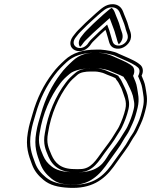

<svg xmlns="http://www.w3.org/2000/svg" viewBox="-20 -901 722 917"><path d="M408.7 -682.1 416.7 -693.3C424.1 -703.1 429.7 -706.8 440.7 -718.2C453.7 -731.6 468.2 -744.6 483.6 -758.4C486 -752.1 489.4 -743.2 491.1 -735.3L496.5 -717.1C501.4 -700.4 503.3 -678.9 526.7 -670.9C556.3 -660.8 586.1 -680.3 598.5 -701.6C616.9 -733.3 596.3 -759.8 593.8 -775.4C587.3 -801.2 575.8 -823 567.6 -846.2C559.4 -867.3 543.8 -879.5 520.7 -881C483.1 -882.4 461 -856.4 437.9 -837.4C413.7 -814.8 393 -797.5 370.1 -773.8C358.2 -761.8 348.2 -753.3 336 -737L327.4 -725.9C286.8 -667.6 363.9 -628.5 408.7 -682.1ZM646.5 -594 639 -599.9C612.4 -617.8 578.9 -629.5 547.1 -644.2C526 -656 490.7 -661.6 461 -664H438.6C376.7 -664 326.8 -649 289.6 -614.3C268.6 -594.9 248.3 -575.3 229.8 -549.9C189.3 -496.7 156.6 -432.7 135.2 -355.9C126.1 -323.6 119.4 -306.8 112.9 -268C101 -199.1 116.8 -159 132.8 -115.6C144.4 -84 162.9 -62.3 188.1 -41.4C218.4 -16.7 255 -6.8 310 -4C413.7 1.2 474.7 -39.3 522.3 -104.3C547.3 -140.8 569.4 -168.3 593.7 -204.6C603.3 -219.9 613.5 -239.2 622.2 -251.1C635.1 -268.8 642.7 -289.2 652 -308.7C663.4 -332.4 671.1 -359.8 677.5 -387.5C687.3 -430.3 678.6 -457 674.5 -485.1C671.5 -506 663.7 -520.8 656.3 -539.5C668.2 -563 661.2 -584.3 646.5 -594ZM335.9 -93.5 335.6 -93.5H335.3C270.2 -93.5 242.8 -122.7 226 -161C212.2 -194.3 200 -216.5 209.5 -266.4C223.4 -356.6 260.2 -439 305.4 -498.8C317.9 -516.1 332.5 -529 349.2 -543.1C362.9 -555.4 386.3 -559.5 414.5 -559.5H433.4C446 -559.5 471.2 -554.1 480.3 -549.2C496.6 -541.3 515.6 -536.2 531.8 -527.4C535 -519.1 543 -512.3 546.1 -505.8C551.7 -493.9 559.7 -482.8 563.6 -469.6C571.6 -442.8 587.6 -418.6 578.7 -380C571.9 -350.4 560.7 -321.8 548.8 -296.8C541.9 -282.6 536.1 -276.8 526.2 -259.4C509.4 -230.6 489.4 -205.6 468.8 -177.8C439.2 -137.9 415.5 -93.5 362.7 -93.5H362.4C354.2 -92.9 345.3 -92.8 335.9 -93.5ZM397.2 -689.2C364.8 -652 312 -679.2 339.2 -719.1L347.6 -730C358.8 -745 367 -751.6 380.1 -764.9C401.9 -787.4 423 -805.3 446.7 -827.3C472.8 -849 487.8 -867.1 516.5 -866C534.1 -864.8 546.2 -855.9 552.9 -838.5C561.3 -814.8 572.8 -792.2 578.6 -769.3C583 -745.9 598.4 -728.8 585.5 -706.6C577 -691.9 556.1 -677.8 534.5 -685.2C518.2 -690.8 517 -704.9 511.3 -724.1L506.1 -741.9C503.7 -752.1 500.7 -759.6 498.3 -766.2L491.8 -783.7L474.7 -768.4C459.3 -754.5 444.5 -741.3 430.7 -727.1C420.9 -717 414.5 -712.8 404.8 -700ZM639.5 -537.2C647.6 -516.7 656.4 -499.6 659.3 -479.9C663.6 -450.1 671.5 -426.7 662.5 -387.5C656.7 -362.7 648.7 -333.8 638.3 -312.3C628.4 -291.7 621.1 -272.6 610.3 -257.9C600.2 -244 590 -224.4 581.2 -210.4C557.9 -175.6 535.4 -147.2 510.3 -110.7C465.4 -49.8 412.6 -14 314.2 -19C260.5 -21.7 227.3 -31.1 199.5 -53.7C175.1 -73.9 158.2 -93.9 147.4 -123.4C131.3 -167 116.8 -203.4 128.1 -269C134.4 -306.7 140.6 -321.8 150 -355.1C170.9 -430.1 202.4 -491.6 241.5 -543.1C259.1 -567.1 277.9 -585.2 298.8 -604.7C331 -634.6 375.3 -649 435.1 -649H457C486.6 -646.5 519.6 -640.7 537.7 -630.6C570.1 -615.6 603.7 -603.4 628.1 -587.1L635.6 -581.2C649.1 -572.4 649.3 -556.5 639.5 -537.2ZM359.4 -78.5C424.7 -79.3 453.8 -134.9 480.6 -171C500.9 -198.4 521.4 -223.8 539.2 -254.5C548.3 -270.4 554.4 -276.4 562.5 -293.2C574.9 -319.1 586.5 -348.8 593.7 -380C600.8 -410.8 592.8 -428.5 589.5 -447.2C582.7 -471.4 569.4 -495.2 560.4 -514.5C554.4 -527.1 548.2 -530.8 545 -539C526.7 -548.9 504.9 -555.4 489.7 -562.9C477.6 -569.3 452.8 -574.5 436.9 -574.5H417.9C388.9 -574.5 361.5 -571.3 340.2 -553C323.1 -538.5 307.3 -524.6 293.6 -505.5C246.6 -443.4 208.5 -357.7 194.3 -265.6C184.3 -212.4 198.1 -185.3 211.5 -152.7C233 -103.9 274.1 -72.3 359.4 -78.5ZM370.2 -685.1 378 -696C386.6 -707.4 392.9 -711.7 403.1 -722.2C416.6 -736.1 431.3 -749.3 446.8 -763.2L503.8 -814.4L523.4 -761.8C525.8 -755.3 529.1 -746.8 531 -738L536.4 -720.1C539.7 -708.9 541.7 -697.4 547.3 -689.3C551.8 -693.2 556.3 -698.4 559.3 -703.6C575.4 -731.3 557 -754.2 553.7 -772.9C547.6 -797.3 536.1 -819.4 527.8 -842.9C524.1 -852.5 518.6 -859.5 513.4 -863.4C502.6 -857.3 489 -844.4 474.6 -832.5C450.8 -810.4 429.9 -792.7 407.7 -769.8C395.1 -756.9 386.2 -749.8 374.6 -734.1L366 -723.1C352.7 -703.7 354.7 -686.5 362.4 -677.2C364.7 -679.2 367.2 -681.6 370.2 -685.1ZM610.5 -586.1 602.9 -592.1C579.5 -607.6 548.6 -618.7 515 -634.2C500.3 -641 478.6 -646.6 453.1 -649H435.1C395.8 -649 360.8 -641.5 326.7 -609.8C305.8 -590.4 286.4 -571.8 268.4 -547.1C228.6 -494.8 196.3 -431.7 175.1 -355.6C165.9 -322.9 159.4 -306.8 153 -268.4C141.3 -200.6 156.5 -162.4 172.6 -118.9C183.8 -88.5 201 -68.4 224.9 -48.6C251.7 -26.7 276.1 -21 318.7 -18.9C381.8 -15.7 433.9 -39.4 483.6 -106.9C508.7 -143.5 530.4 -170.6 554.7 -206.9C563.9 -221.7 574.1 -241 583.5 -253.9C595.4 -270.1 603 -290.2 612.5 -310.1C623.5 -333 631.3 -360.9 637.5 -387.5C647 -429 638.6 -454.2 634.4 -483C631.5 -503.5 623.4 -518.8 615.6 -538.6C627 -561.1 619.6 -580.2 610.5 -586.1ZM328.5 -78.5C280.7 -79 247.3 -89.1 226.7 -105.9C207.1 -121.1 195.9 -135.6 186.3 -157.4C172.7 -190.4 159.8 -215.1 169.4 -266.1C183.4 -357 220.7 -440.7 266.8 -501.5C279.8 -519.7 295.6 -533.7 312.5 -547.9C333.5 -566.3 377.1 -574.5 417.9 -574.5H436.9C469.6 -574.5 495.7 -567.7 513.4 -558.8C525 -553.2 550.9 -544.6 570.4 -534C573.6 -525.7 580.6 -520.4 585.7 -509.7C595.1 -489.7 607.8 -467.1 614.5 -443.5C618 -423.1 625.2 -408 618.7 -380C611.8 -349.8 600.4 -320.8 588.3 -295.4C580.9 -280.2 575 -274.2 565.4 -257.5C548.2 -227.8 527.9 -202.5 507.4 -175C483.7 -143 469.5 -93.4 388.9 -80.8C380.6 -79.5 374 -78.8 363.2 -78.5C353 -77.9 342.8 -77.8 328.5 -78.5Z"/></svg>

Font: HoneyBee
Style: BlurIt
Weight: 700
Foundry: Cannot Into Space Fonts
Version: Version 0.89